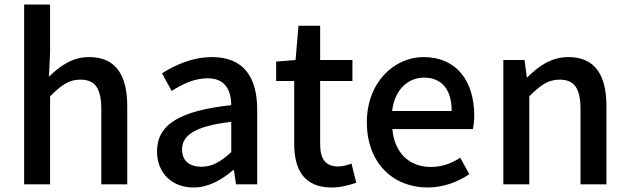

<svg xmlns="http://www.w3.org/2000/svg" viewBox="-20 -817 2788 851"><path d="M87 0H202V-390C251 -439 285 -464 336 -464C401 -464 429 -427 429 -332V0H544V-346C544 -486 492 -564 375 -564C300 -564 245 -524 197 -477L202 -586V-797H87Z M838 14C904 14 963 -20 1013 -63H1017L1026 0H1120V-331C1120 -478 1057 -564 920 -564C832 -564 755 -528 698 -492L741 -414C788 -444 842 -470 900 -470C981 -470 1004 -414 1005 -351C776 -326 676 -265 676 -146C676 -49 743 14 838 14ZM873 -78C824 -78 787 -100 787 -155C787 -216 842 -258 1005 -277V-143C960 -101 921 -78 873 -78Z M1451 14C1491 14 1529 3 1559 -7L1538 -92C1522 -86 1498 -79 1480 -79C1422 -79 1399 -113 1399 -179V-458H1542V-551H1399V-703H1303L1290 -551L1204 -544V-458H1284V-180C1284 -64 1328 14 1451 14Z M1875 14C1946 14 2010 -11 2060 -45L2020 -118C1980 -92 1938 -77 1889 -77C1794 -77 1728 -140 1719 -245H2076C2079 -259 2082 -281 2082 -304C2082 -459 2003 -564 1857 -564C1729 -564 1606 -454 1606 -275C1606 -93 1724 14 1875 14ZM1718 -325C1729 -421 1790 -473 1859 -473C1939 -473 1982 -419 1982 -325Z M2211 0H2326V-390C2375 -439 2409 -464 2460 -464C2525 -464 2553 -427 2553 -332V0H2668V-346C2668 -486 2616 -564 2499 -564C2424 -564 2367 -524 2317 -474H2315L2305 -551H2211Z"/></svg>

Font: Noto Sans CJK SC Medium
Style: Regular
Weight: 500
Designer: Ryoko NISHIZUKA 西塚涼子 (kana, bopomofo & ideographs); Paul D. Hunt (Latin, Greek & Cyrillic); Sandoll Communications 산돌커뮤니
Foundry: Adobe
Version: Version 2.004;hotconv 1.0.118;makeotfexe 2.5.65603